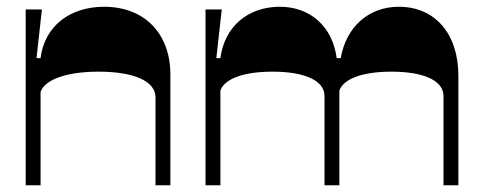

<svg xmlns="http://www.w3.org/2000/svg" viewBox="-20 -548 1424 568"><path d="M56 0H100V-276C112 -312 176 -336 272 -336C376 -336 440 -308 440 -260V0H484V-328C484 -448 408 -528 288 -528C188 -528 112 -472 100 -376H88L104 -520H56Z M588 0H632V-280C644 -315 701 -336 786 -336C883 -336 940 -309 940 -264V0H984V-280C996 -315 1053 -336 1138 -336C1235 -336 1292 -309 1292 -264V0H1336V-324C1336 -448 1267 -528 1160 -528C1071 -528 1004 -469 988 -376H976C964 -469 898 -528 808 -528C713 -528 644 -469 632 -376H620L636 -520H588Z"/></svg>

Font: Ribes
Style: Bold
Weight: 900
Designer: Luigi Gorlero
Foundry: Collletttivo
Version: Version 2.100;Glyphs 3.1.2 (3151)